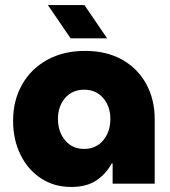

<svg xmlns="http://www.w3.org/2000/svg" viewBox="-20 -729 675 762"><path d="M262 13Q195 13 143 -21Q91 -55 61.5 -114.5Q32 -174 32 -250Q32 -330 67.5 -393Q103 -456 167.5 -491.5Q232 -527 318 -527Q403 -527 465 -492Q527 -457 560.5 -395.5Q594 -334 594 -256V0H427V-80H423Q401 -39 362.5 -13Q324 13 262 13ZM314 -138Q361 -138 389.5 -172Q418 -206 418 -257Q418 -307 389.5 -340Q361 -373 314 -373Q267 -373 238.5 -340Q210 -307 210 -257Q210 -206 238.5 -172Q267 -138 314 -138ZM260 -577 170 -709H315L405 -577Z"/></svg>

Font: MuseoModerno ExtraBold
Style: Regular
Weight: 800
Designer: Pablo Cosgaya, Héctor Gatti, Marcela Romero, and the Authors of The MuseoModerno Project.
Foundry: Omnibus-Type Team
Version: Version 1.001